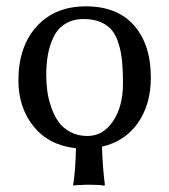

<svg xmlns="http://www.w3.org/2000/svg" viewBox="-20 -459 534 606"><path d="M244.1 -398.9Q210.4 -398.9 186.3 -384Q162.1 -369.1 149.4 -342.8Q136.7 -316.4 131.3 -286.9Q126 -257.3 126 -222.2Q126 -196.8 129.2 -172.4Q132.3 -147.9 141.4 -121.3Q150.4 -94.7 164.3 -75Q178.2 -55.2 201.9 -42.5Q225.6 -29.8 255.9 -29.8Q305.7 -29.8 336.9 -76.7Q368.2 -123.5 368.2 -195.8Q368.2 -235.4 365.5 -263.9Q362.8 -292.5 355 -319.3Q347.2 -346.2 333.7 -362.8Q320.3 -379.4 297.9 -389.2Q275.4 -398.9 244.1 -398.9ZM38.1 -205.1Q38.1 -312 95.7 -375.5Q153.3 -439 251 -439Q350.1 -439 403.1 -378.7Q456.1 -318.4 456.1 -213.9Q456.1 -129.4 415.3 -71Q374.5 -12.7 301.8 3.9Q304.2 72.3 311 124L309.1 127Q295.4 124 261.2 124Q245.6 124 233.4 125Q220.7 125 216.3 126L211.9 127L210.9 124Q218.3 81.1 219.7 8.8Q134.8 0 86.4 -59.6Q38.1 -119.1 38.1 -205.1Z"/></svg>

Font: Linux Biolinum
Style: Regular
Weight: 400
Designer: Philipp H. Poll
Foundry: Philipp H. Poll
Version: Version 0.6.4